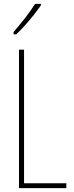

<svg xmlns="http://www.w3.org/2000/svg" viewBox="-20 -970 381 990"><path d="M78 0V-714H104V-25H322V0ZM191 -943Q175 -919 152.5 -891Q130 -863 107 -837.5Q84 -812 64 -793H50V-805Q84 -845 110 -878Q136 -911 161 -950H191Z"/></svg>

Font: Noto Sans Thai Looped ExtraCondensed Thin
Style: Regular
Weight: 100
Width: 2
Designer: Sasikarn Vongin, Ben Mitchell
Foundry: The Fontpad Ltd
Version: Version 1.001; ttfautohint (v1.8.4.7-5d5b)